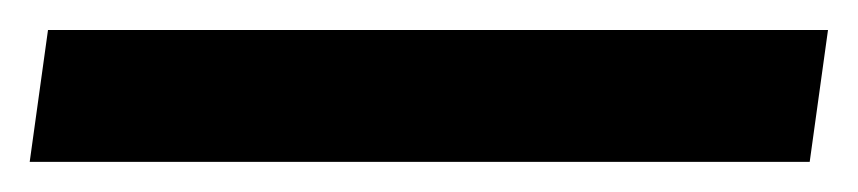

<svg xmlns="http://www.w3.org/2000/svg" viewBox="-32 -20 572 128"><path d="M520 0 507.8 87.9H-12.2L0 0Z"/></svg>

Font: Fivo Sans Med
Style: Regular
Weight: 450
Designer: Alexander Slobzheninov
Foundry: Alexander Slobzheninov
Version: 1.0